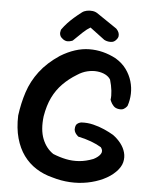

<svg xmlns="http://www.w3.org/2000/svg" viewBox="-57 -885 734 936"><g transform="rotate(5 310.0 -417.0)"><path d="M233 -12Q189 -23 153 -46Q117 -69 91.5 -104Q66 -139 52.5 -187.5Q39 -236 41 -298Q49 -359 67 -414Q85 -469 121.5 -517Q158 -565 218 -605Q290 -649 358 -650Q426 -651 490 -617Q523 -597 542.5 -570Q562 -543 571 -512.5Q580 -482 579 -451Q578 -420 568 -391Q568 -391 563.5 -385.5Q559 -380 550.5 -375Q542 -370 527 -372Q510 -374 500.5 -384.5Q491 -395 487 -404.5Q483 -414 483 -414Q486 -432 483 -458Q480 -484 472 -511Q464 -525 447 -534Q430 -543 407 -545.5Q384 -548 358.5 -542Q333 -536 309 -520Q271 -497 241.5 -467Q212 -437 193 -398Q174 -359 165 -305Q157 -239 174.5 -194.5Q192 -150 228 -126Q260 -113 291.5 -106.5Q323 -100 356 -102.5Q389 -105 425 -119Q449 -131 459 -146.5Q469 -162 456 -179Q435 -192 405.5 -203Q376 -214 342 -221Q342 -221 338.5 -224Q335 -227 330.5 -232.5Q326 -238 323 -246Q320 -254 322 -264Q324 -277 331 -282.5Q338 -288 344 -289.5Q350 -291 350 -291Q380 -293 409 -286Q438 -279 464 -267.5Q490 -256 510 -244Q532 -228 548 -207.5Q564 -187 570.5 -163.5Q577 -140 571 -115.5Q565 -91 541 -67Q517 -43 482 -26.5Q447 -10 405.5 -2Q364 6 320 3.5Q276 1 233 -12ZM227 -687Q216 -695 212.5 -703Q209 -711 209.5 -718Q210 -725 211.5 -729.5Q213 -734 213 -734Q226 -752 239.5 -766.5Q253 -781 269.5 -795.5Q286 -810 307 -826Q316 -833 330 -836Q344 -839 359 -837Q374 -835 387 -825L480 -762Q480 -762 484.5 -757Q489 -752 492.5 -744Q496 -736 495 -726Q494 -716 483 -705Q475 -697 465.5 -695.5Q456 -694 447 -695.5Q438 -697 432.5 -699.5Q427 -702 427 -702L355 -756Q339 -747 319 -728.5Q299 -710 274 -685Q274 -685 267 -682.5Q260 -680 249.5 -679.5Q239 -679 227 -687Z"/></g></svg>

Font: Sour Gummy Medium
Style: Regular
Weight: 500
Designer: Stefie Justprince
Foundry: Eifetstype
Version: Version 1.000